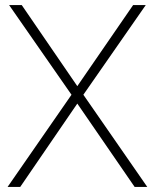

<svg xmlns="http://www.w3.org/2000/svg" viewBox="-20 -740 613 760"><path d="M10 0H60L286 -330L513 0H563L310 -365L557 -720H507L286 -399L66 -720H16L263 -365Z"/></svg>

Font: Hauora ExtraLight
Style: Regular
Weight: 200
Designer: Mikhail Sharanda
Foundry: WCYS & Co.
Version: Version 1.010